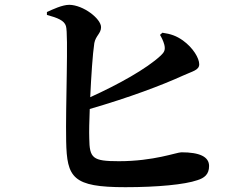

<svg xmlns="http://www.w3.org/2000/svg" viewBox="-20 -770 1040 798"><path d="M645 -625C650 -617 659 -600 663 -584C668 -563 663 -553 648 -539C589 -484 472 -419 355 -366C359 -453 365 -545 372 -591C378 -622 400 -631 400 -657C400 -692 327 -749 268 -750C239 -750 199 -731 175 -720V-708C219 -696 247 -685 254 -662C265 -630 252 -327 255 -183C258 -31 282 8 501 8C635 8 748 -3 800 -21C829 -30 849 -45 849 -80C849 -119 809 -137 734 -137C714 -137 620 -100 474 -100C365 -100 352 -112 351 -195C350 -223 351 -267 353 -317C518 -365 651 -415 741 -456C780 -474 808 -478 808 -503C808 -528 783 -571 740 -602C713 -621 690 -629 655 -634Z"/></svg>

Font: Noto Serif JP
Style: Bold
Weight: 700
Designer: Ryoko NISHIZUKA 西塚涼子 (kana & ideographs); Frank Grießhammer (Latin, Greek & Cyrillic); Wenlong ZHANG 张文龙 (bopomofo); San
Foundry: Adobe
Version: Version 2.001;hotconv 1.1.0;makeotfexe 2.6.0